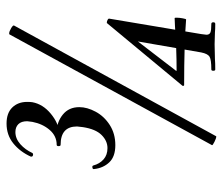

<svg xmlns="http://www.w3.org/2000/svg" viewBox="-67 -608 680 586"><g transform="rotate(-90 273.0 -315.0)"><path d="M239 -413Q239 -389 225 -363Q211 -337 184.5 -320Q158 -303 123 -303Q88 -303 70.5 -321.5Q53 -340 50 -368Q49 -372 54.5 -373Q60 -374 61 -370Q66 -351 79.5 -339Q93 -327 114 -327Q136 -327 154 -345Q172 -363 178 -402Q180 -416 180 -420Q180 -470 124 -470Q120 -470 120 -476Q120 -482 124 -482Q151 -482 169.5 -503.5Q188 -525 194 -556L196 -572Q196 -590 187 -599Q178 -608 163 -608Q143 -608 126 -593Q109 -578 99 -556Q97 -554 95 -554Q87 -554 88 -561Q103 -594 128.5 -614.5Q154 -635 189 -635Q221 -635 238 -617.5Q255 -600 255 -572Q255 -562 254 -556Q248 -524 219 -500Q190 -476 160 -474V-483Q193 -482 216 -463.5Q239 -445 239 -413ZM149 5Q144 5 133 -0.5Q122 -6 123 -8L461 -626Q461 -627 464 -627Q470 -627 480 -621Q490 -615 488 -612L150 5ZM354 -10Q384 -10 393 -15.5Q402 -21 406 -41L441 -243L467 -270L351 -119Q347 -116 353 -116Q415 -116 487 -121L511 -122Q512 -122 512 -116Q512 -107 510 -97Q508 -87 507 -87Q431 -93 306 -93Q305 -93 304 -95Q303 -97 305 -99L495 -328Q495 -329 497 -329Q501 -329 505.5 -326.5Q510 -324 509 -321L462 -41L460 -25Q460 -16 466.5 -13Q473 -10 493 -10Q498 -10 498 -4Q498 2 493 2Q476 2 467 1L431 0L386 1Q374 2 354 2Q350 2 350 -4Q350 -10 354 -10Z"/></g></svg>

Font: Cormorant Infant SemiBold
Style: Italic
Weight: 600
Italic angle: -10°
Designer: Christian Thalmann (Catharsis Fonts)
Foundry: Catharsis Fonts
Version: Version 4.000